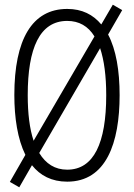

<svg xmlns="http://www.w3.org/2000/svg" viewBox="-20 -763 570 817"><path d="M62 34 116 -60C151 -16 200 10 266 10C432 10 489 -155 489 -358C489 -462 474 -552 440 -616L500 -720L460 -743L411 -659C376 -701 329 -725 266 -725C116 -725 41 -594 41 -359C41 -261 55 -171 88 -104L22 11ZM98 -358C98 -558 149 -674 266 -674C316 -674 355 -652 382 -608L123 -164C106 -215 98 -280 98 -358ZM266 -41C214 -41 175 -66 147 -112L406 -558C423 -507 432 -440 432 -358C432 -154 379 -41 266 -41Z"/></svg>

Font: Noto Sans Mono Condensed Light
Style: Regular
Weight: 300
Width: 3
Designer: Monotype Design Team
Foundry: Monotype Imaging Inc.
Version: Version 2.014